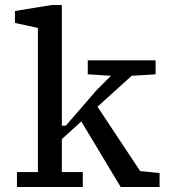

<svg xmlns="http://www.w3.org/2000/svg" viewBox="-20 -750 680 770"><path d="M48 0V-60H132V-638L40 -658V-706L188 -730H228V-246H244L366 -387L425 -446L332 -452V-508H604V-452L508 -446L371 -322L542 -64L620 -56V0H464L306 -263L228 -192V-60H312V0Z"/></svg>

Font: Source Serif 4 Caption
Style: Regular
Weight: 400
Designer: Frank Grießhammer
Foundry: Adobe Systems Incorporated
Version: Version 4.004;hotconv 1.0.117;makeotfexe 2.5.65602